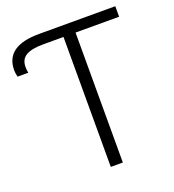

<svg xmlns="http://www.w3.org/2000/svg" viewBox="-148 -820 836 922"><g transform="rotate(-20 270.0 -359.0)"><path d="M-16.6 -594.7Q-16.6 -717.8 155.3 -717.8H544.9V-664.1H322.3V0H260.7V-664.1H157.2Q97.7 -664.1 68.8 -647Q40 -629.9 40 -590.8Q40 -574.2 43 -560.5H-11.7Q-16.6 -580.1 -16.6 -594.7Z"/></g></svg>

Font: Gothic A1 Light
Style: Regular
Weight: 300
Version: Version 2.50